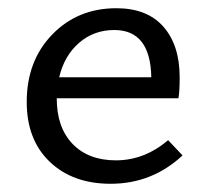

<svg xmlns="http://www.w3.org/2000/svg" viewBox="-20 -442 508 467"><path d="M389 -101 424 -64Q350 5 249 5Q157 5 101 -48.5Q45 -102 45 -194Q45 -294 107 -358Q169 -422 263 -422Q338 -422 377.5 -377Q417 -332 417 -254Q417 -219 414 -203H118Q118 -132 156.5 -92Q195 -52 262 -52Q331 -52 389 -101ZM258 -369Q208 -369 172 -337.5Q136 -306 124 -254H348Q346 -369 258 -369Z"/></svg>

Font: EauTestInfant Medium
Style: Regular
Weight: 500
Designer: Christian Thalmann (Catharsis Fonts)
Version: Version 0.001;PS 000.001;hotconv 1.0.88;makeotf.lib2.5.64775